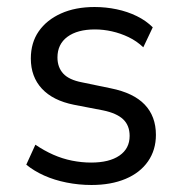

<svg xmlns="http://www.w3.org/2000/svg" viewBox="-20 -519 519 548"><path d="M241 9Q205 9 170 2Q135 -5 106 -18Q77 -31 55 -49L81 -106Q106 -89 132 -77.5Q158 -66 185.5 -60.5Q213 -55 240 -55Q292 -55 321 -75Q350 -95 350 -131Q350 -161 331.5 -178.5Q313 -196 274 -204L191 -220Q131 -232 99.5 -266Q68 -300 68 -352Q68 -397 90.5 -429.5Q113 -462 154 -480.5Q195 -499 250 -499Q282 -499 313 -492.5Q344 -486 370.5 -473Q397 -460 416 -441L389 -384Q370 -402 347 -413Q324 -424 299.5 -429.5Q275 -435 251 -435Q201 -435 172.5 -414Q144 -393 144 -355Q144 -327 160.5 -309Q177 -291 214 -284L296 -267Q361 -254 393 -220.5Q425 -187 425 -134Q425 -91 402.5 -58.5Q380 -26 338.5 -8.5Q297 9 241 9Z"/></svg>

Font: Nunito Sans 10pt SemiCondensed
Style: Regular
Weight: 400
Width: 4
Designer: Vernon Adams
Foundry: Vernon Adams
Version: Version 3.101;gftools[0.9.27]